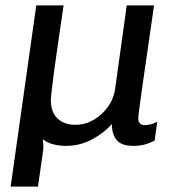

<svg xmlns="http://www.w3.org/2000/svg" viewBox="-20 -531 648 712"><path d="M19.5 161 114.5 -511H215.8Q202.5 -421.5 193.8 -360.8Q185 -300 180 -262.1Q175 -224.2 172.6 -203.2Q170.2 -182.2 169.4 -173.2Q168.5 -164.2 168.5 -160.5Q168.5 -114.8 193.4 -91.5Q218.2 -68.2 260.5 -68.2Q295 -68.2 326 -85.9Q357 -103.5 379.2 -133.6Q401.5 -163.8 406.8 -200.8L450 -511H551.2Q536.2 -406 525.1 -329.4Q514 -252.8 506.6 -202Q499.2 -151.2 496 -124.4Q492.8 -97.5 492.8 -91.5Q492.8 -78.5 500 -72.6Q507.2 -66.8 517.2 -66.8Q528.2 -66.8 542 -70.9Q555.8 -75 563.2 -79.8L553.5 -9.8Q544.5 -4.5 523.8 2.8Q503 10 474.5 10Q430.5 10 412.5 -11.9Q394.5 -33.8 395 -70.8Q366 -38.2 321.4 -14.1Q276.8 10 223.8 10Q199.2 10 176.8 4Q154.2 -2 138.8 -15Q140.2 -3.8 140.8 9.2Q141.2 22.2 139.2 32.8L120.8 161Z"/></svg>

Font: Chivo Medium
Style: Italic
Weight: 500
Italic angle: -8.05°
Designer: Hector Gatti
Foundry: Omnibus-Type
Version: Version 2.002